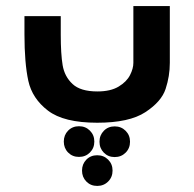

<svg xmlns="http://www.w3.org/2000/svg" viewBox="-20 -404 640 632"><path d="M60.5 -291V-351H180V-289.5Q180 -226.5 186.2 -189.2Q192.5 -152 218.8 -127.5Q245 -103 300.5 -103Q344 -103 370.5 -119Q397 -135 408 -156.8Q419 -178.5 419 -197V-384H539V-197Q539 -153.5 525.2 -111.5Q511.5 -69.5 458.5 -34.8Q405.5 0 300 0Q190 0 138 -39.8Q86 -79.5 73.2 -138Q60.5 -196.5 60.5 -291ZM350.5 157.5Q350.5 179 336 193.5Q321.5 208 300 208Q278.5 208 264.2 193.5Q250 179 250 157.5Q250 136 264.2 121.5Q278.5 107 300 107Q321.5 107 336 121.5Q350.5 136 350.5 157.5ZM290.5 62Q290.5 83.5 276 98Q261.5 112.5 240 112.5Q218.5 112.5 204.2 98Q190 83.5 190 62Q190 40.5 204.2 26Q218.5 11.5 240 11.5Q261.5 11.5 276 26Q290.5 40.5 290.5 62ZM408 62.5Q408 84 393.5 98.5Q379 113 357.5 113Q336 113 321.8 98.5Q307.5 84 307.5 62.5Q307.5 41 321.8 26.5Q336 12 357.5 12Q379 12 393.5 26.5Q408 41 408 62.5Z"/></svg>

Font: JuliaMono Black
Style: Regular
Weight: 900
Monospace: yes
Designer: cormullion
Foundry: corm
Version: Version 0.054; ttfautohint (v1.8.4)